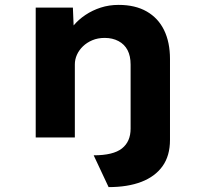

<svg xmlns="http://www.w3.org/2000/svg" viewBox="-20 -562 834 785"><path d="M424 203 363 73Q443 73 478.5 45Q514 17 514 -36V-298Q514 -333 501.5 -357Q489 -381 464.5 -394Q440 -407 408 -407Q380 -407 357.5 -397.5Q335 -388 319 -372.5Q303 -357 294.5 -338Q286 -319 286 -299V0H126V-531H278L281 -458Q301 -482 329.5 -501Q358 -520 392 -531Q426 -542 465 -542Q533 -542 580 -515Q627 -488 651 -438.5Q675 -389 675 -321V10Q675 75 644.5 117.5Q614 160 558 181.5Q502 203 424 203Z"/></svg>

Font: Lexend Exa
Style: Bold
Weight: 700
Designer: Bonnie Shaver-Troup, Thomas Jockin
Foundry: Lexend
Version: Version 1.007